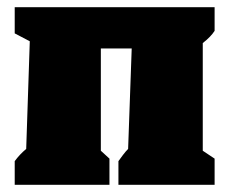

<svg xmlns="http://www.w3.org/2000/svg" viewBox="-20 -515 640 535"><path d="M21 0V-66Q35 -85 53 -100L63 -400L21 -422V-495H578V-429Q567 -412 545 -395V-95L578 -73V0H310V-66Q315 -73 322.5 -83Q330 -93 337 -100L347 -380H261V-95L285 -73V0Z"/></svg>

Font: Piazzolla Black
Style: Regular
Weight: 900
Designer: Juan Pablo del Peral
Foundry: Huerta Tipografica
Version: Version 1.330